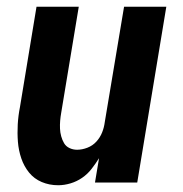

<svg xmlns="http://www.w3.org/2000/svg" viewBox="-20 -540 540 568"><path d="M152 8Q126 8 103.5 -1.5Q81 -11 66 -29.5Q51 -48 43 -71.5Q35 -95 33 -120.5Q31 -146 32.5 -172Q34 -198 39 -223L88 -520H213L161 -206Q159 -195 158 -183Q157 -171 157.5 -159.5Q158 -148 161 -137Q164 -126 169.5 -116.5Q175 -107 185.5 -102Q196 -97 208 -97Q223 -97 238.5 -103Q254 -109 265 -121Q276 -133 282 -148Q288 -163 290 -179L347 -520H472L386 0H261L273 -72Q263 -56 251 -40.5Q239 -25 223 -14Q207 -3 188.5 2.5Q170 8 152 8Z"/></svg>

Font: Iosevka Extrabold Oblique
Style: Regular
Weight: 800
Italic angle: -9°
Monospace: yes
Designer: Belleve Invis
Foundry: Belleve Invis
Version: Version 32.5.0; ttfautohint (v1.8.4)